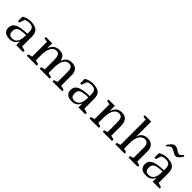

<svg xmlns="http://www.w3.org/2000/svg" viewBox="300 -2108 3474 3474"><g transform="rotate(45 2037.0 -370.5)"><path d="M542 0H366V-101Q319 9 201 9Q122 9 81 -25.5Q40 -60 40 -122Q40 -210 117.5 -248.5Q195 -287 364 -290V-333Q364 -404 335 -429.5Q306 -455 249 -455Q192 -455 150 -429L117 -330H80V-443Q105 -464 149 -478.5Q193 -493 245 -493Q351 -493 404.5 -452.5Q458 -412 458 -309V-60L542 -37ZM227 -33Q291 -33 327.5 -82.5Q364 -132 364 -255Q192 -255 154 -202Q136 -177 136 -128Q136 -79 157.5 -56Q179 -33 227 -33Z M640 -485H802V-355Q847 -493 983 -493Q1045 -493 1082 -464Q1119 -435 1134 -367Q1179 -493 1304 -493Q1377 -493 1418.5 -450.5Q1460 -408 1460 -326V-57L1544 -37V0H1294V-37L1366 -59V-301Q1366 -383 1344 -413.5Q1322 -444 1278 -444Q1136 -444 1136 -182V-58L1221 -37V0H967V-37L1041 -58V-285Q1041 -372 1022 -408.5Q1003 -445 958 -445Q913 -445 884 -422.5Q855 -400 840 -362Q811 -292 811 -193V-59L889 -37V0H637V-37L716 -58V-436L640 -449Z M2134 0H1958V-101Q1911 9 1793 9Q1714 9 1673 -25.5Q1632 -60 1632 -122Q1632 -210 1709.5 -248.5Q1787 -287 1956 -290V-333Q1956 -404 1927 -429.5Q1898 -455 1841 -455Q1784 -455 1742 -429L1709 -330H1672V-443Q1697 -464 1741 -478.5Q1785 -493 1837 -493Q1943 -493 1996.5 -452.5Q2050 -412 2050 -309V-60L2134 -37ZM1819 -33Q1883 -33 1919.5 -82.5Q1956 -132 1956 -255Q1784 -255 1746 -202Q1728 -177 1728 -128Q1728 -79 1749.5 -56Q1771 -33 1819 -33Z M2241 -486H2403V-345Q2443 -493 2581 -493Q2662 -493 2701 -443.5Q2740 -394 2740 -307V-59L2817 -37V0H2580V-37L2647 -57V-295Q2647 -376 2625.5 -411Q2604 -446 2558 -446Q2487 -446 2448.5 -378.5Q2410 -311 2410 -176V-57L2480 -37V0H2241V-37L2315 -58V-436L2241 -450Z M2908 -750H3070V-363Q3104 -493 3241 -493Q3318 -493 3361 -448.5Q3404 -404 3404 -317V-58L3477 -37V0H3240V-37L3309 -58V-315Q3309 -385 3287 -415Q3265 -445 3219 -445Q3148 -445 3109 -380Q3070 -315 3070 -182V-57L3139 -37V0H2902V-37L2975 -59V-702L2908 -714Z M4034 0H3858V-101Q3811 9 3693 9Q3614 9 3573 -25.5Q3532 -60 3532 -122Q3532 -210 3609.5 -248.5Q3687 -287 3856 -290V-333Q3856 -404 3827 -429.5Q3798 -455 3741 -455Q3684 -455 3642 -429L3609 -330H3572V-443Q3597 -464 3641 -478.5Q3685 -493 3737 -493Q3843 -493 3896.5 -452.5Q3950 -412 3950 -309V-60L4034 -37ZM3719 -33Q3783 -33 3819.5 -82.5Q3856 -132 3856 -255Q3684 -255 3646 -202Q3628 -177 3628 -128Q3628 -79 3649.5 -56Q3671 -33 3719 -33ZM3841 -686Q3878 -686 3916 -742L3941 -724Q3877 -618 3820 -618Q3794 -618 3744 -650Q3694 -682 3660.5 -682Q3627 -682 3582 -624L3560 -642L3575 -663Q3610 -713 3634.5 -731.5Q3659 -750 3693.5 -750Q3728 -750 3773.5 -718Q3819 -686 3841 -686Z"/></g></svg>

Font: Ledger
Style: Regular
Weight: 400
Designer: Denis Masharov
Foundry: Denis Masharov
Version: 1.001